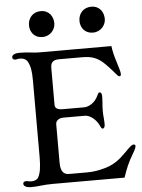

<svg xmlns="http://www.w3.org/2000/svg" viewBox="-63 -1017 794 1073"><g transform="rotate(-5 334.0 -480.5)"><path d="M25.4 -15.1C25.4 -4.9 35.2 7.3 68.4 7.3C87.4 7.3 110.4 5.4 122.1 3.9C137.2 1.5 169.9 0 191.9 0H592.3C608.9 -49.8 623 -84 650.9 -130.4C664.6 -152.8 668.5 -163.6 668.5 -171.9C668.5 -177.2 664.6 -179.7 659.2 -179.7C652.8 -179.7 647.9 -178.7 630.4 -162.1C597.7 -130.9 568.8 -94.2 513.2 -71.3C484.4 -59.6 435.5 -47.4 386.2 -47.4H285.2C255.4 -47.4 237.8 -64.9 237.8 -115.2V-331.1C237.8 -349.1 253.9 -363.8 281.7 -363.8H401.9C426.8 -363.8 463.9 -340.3 482.4 -296.9C485.8 -289.1 488.8 -283.7 494.6 -283.7C502 -283.7 507.3 -290.5 507.3 -308.1C507.3 -319.8 506.3 -331.1 505.4 -343.3C503.9 -355.5 503.4 -368.2 503.4 -384.3C503.4 -401.4 504.4 -416 505.9 -430.2C506.8 -442.9 507.3 -454.1 507.3 -461.9C507.3 -479.5 502 -486.8 494.6 -486.8C488.8 -486.8 485.8 -481 482.4 -473.6C463.9 -430.2 426.8 -411.1 401.9 -411.1H282.2C249.5 -411.1 237.8 -421.9 237.8 -439V-646C237.8 -674.8 249 -690.9 285.2 -690.9H415.5C470.7 -690.9 498 -677.2 526.4 -654.3C545.4 -638.7 585.4 -593.8 597.2 -579.1C606 -568.4 608.9 -566.9 614.3 -566.9C618.7 -566.9 622.1 -570.8 622.1 -578.1C622.1 -591.3 615.7 -610.8 604 -648.9C594.7 -677.7 586.4 -710 583 -738.8H186.5C156.2 -738.8 139.2 -741.2 122.1 -743.2C107.4 -744.6 92.3 -746.1 68.4 -746.1C35.2 -746.1 25.4 -734.4 25.4 -724.1C25.4 -715.3 31.2 -710.4 41.5 -710.4C45.9 -710.4 49.3 -710.9 52.7 -711.9C56.6 -712.9 60.5 -713.9 65.4 -713.9C86.4 -713.9 102.5 -706.5 110.8 -691.4C124.5 -665.5 129.4 -638.2 129.4 -583.5V-156.7C129.4 -101.6 124 -65.4 110.8 -42.5C104 -30.3 88.9 -24.9 72.8 -24.9C64.9 -24.9 60.1 -25.4 56.2 -26.4C51.8 -27.3 47.9 -28.3 41.5 -28.3C31.2 -28.3 25.4 -22.9 25.4 -15.1ZM488.3 -822.8C531.2 -822.8 559.6 -858.9 559.6 -893.1C559.6 -931.2 537.1 -967.8 489.3 -967.8C446.3 -967.8 417.5 -936 417.5 -894.5C417.5 -859.9 438 -822.8 488.3 -822.8ZM205.1 -822.8C248 -822.8 276.4 -858.9 276.4 -893.1C276.4 -931.2 253.9 -967.8 206.1 -967.8C163.1 -967.8 134.3 -936 134.3 -894.5C134.3 -859.9 154.8 -822.8 205.1 -822.8Z"/></g></svg>

Font: Stoke
Style: Light
Weight: 300
Designer: Nicole Fally
Foundry: Nicole Fally
Version: Version 1.001